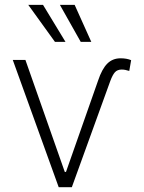

<svg xmlns="http://www.w3.org/2000/svg" viewBox="-20 -780 600 800"><path d="M85.9 -530.3 250 -63.5H254.9L388.7 -444.3Q404.8 -492.7 427 -514.9Q449.2 -537.1 482.4 -537.1Q507.8 -537.1 526.4 -529.3L518.6 -484.4Q501 -490.2 487.3 -490.2Q468.8 -490.2 458.7 -478.8Q448.7 -467.3 439.5 -442.4L279.3 0H224.6L33.2 -530.3ZM97.7 -759.8H159.2L252.9 -605.5H209ZM229.5 -759.8H291L360.4 -605.5H316.4Z"/></svg>

Font: Pretendard Std ExtraLight
Style: Regular
Weight: 200
Designer: Base glyphs from Inter by Rasmus Andersson; Hangeul glyphs from Noto Sans CJK(Source Han Sans) by Jang Soo-young and Kan
Foundry: Kil Hyung-jin
Version: Version 1.309